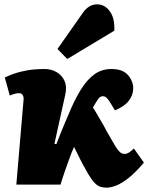

<svg xmlns="http://www.w3.org/2000/svg" viewBox="-20 -848 689 882"><path d="M230 -187 239 -186Q247 -208 256.5 -231Q266 -254 275 -276Q284 -298 292.5 -317Q301 -336 307 -351Q330 -403 356 -443.5Q382 -484 415 -507.5Q448 -531 492 -531Q544 -531 568 -503Q592 -475 592 -442Q592 -412 572 -385.5Q552 -359 508 -341L491 -369Q480 -388 471.5 -397Q463 -406 452 -406Q448 -406 442 -403.5Q436 -401 431 -393Q426 -386 420.5 -377Q415 -368 407 -354Q417 -339 426.5 -322Q436 -305 447 -287Q458 -269 469 -247Q487 -217 498.5 -196Q510 -175 519 -163Q528 -151 535 -146Q542 -141 552 -141Q563 -141 573.5 -148Q584 -155 595 -166L641 -101Q603 -56 571.5 -31Q540 -6 514.5 4Q489 14 471 14Q449 14 434 7Q419 0 402.5 -22.5Q386 -45 362 -90Q354 -105 347.5 -118Q341 -131 334.5 -144.5Q328 -158 320 -173Q309 -148 298.5 -119Q288 -90 277.5 -60Q267 -30 258 0H55L88 -387Q90 -402 84.5 -411Q79 -420 68 -420Q58 -420 47 -417Q36 -414 25 -409L2 -492Q40 -510 75 -518.5Q110 -527 138 -529Q166 -531 184 -531Q216 -531 240.5 -516.5Q265 -502 276.5 -476Q288 -450 280 -414ZM362 -791Q374 -808 390 -818Q406 -828 426 -828Q462 -828 485 -795.5Q508 -763 505 -707L289 -577L244 -623Z"/></svg>

Font: Literata Black
Style: Italic
Weight: 900
Italic angle: -2°
Designer: Latin by Veronika Burian and Jose Scaglione. Greek by Irene Vlachou. Cyrillic by Vera Evstafieva
Foundry: TypeTogether
Version: Version 3.002